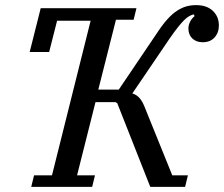

<svg xmlns="http://www.w3.org/2000/svg" viewBox="-20 -730 875 750"><path d="M113 -45H183L334 -649H203L172 -527H96L139 -698H513L502 -653H433L364 -380H444L594 -602Q615 -634 634 -655Q653 -676 671.5 -688Q690 -700 708 -705Q726 -710 746 -710Q788 -710 811.5 -687.5Q835 -665 835 -631Q835 -602 818 -583.5Q801 -565 772 -565Q747 -565 731.5 -579.5Q716 -594 716 -619Q716 -632 722.5 -645Q729 -658 740 -667L737 -674Q728 -672 718.5 -666.5Q709 -661 698.5 -650.5Q688 -640 674.5 -623Q661 -606 643 -580L497 -365Q514 -360 526 -346Q538 -332 549 -302L653 -45H714L703 0H567L438 -327L431 -331H353L281 -45H351L340 0H102Z"/></svg>

Font: IBM Plex Serif Text
Style: Italic
Weight: 450
Italic angle: -14°
Designer: Mike Abbink, Paul van der Laan, Pieter van Rosmalen
Foundry: Bold Monday
Version: Version 3.001